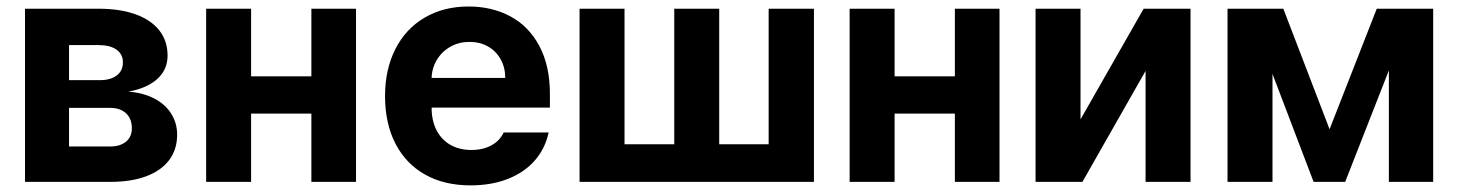

<svg xmlns="http://www.w3.org/2000/svg" viewBox="-20 -557 4463 588"><path d="M56.6 -530.3H282.2Q347.2 -530.3 394.5 -513.4Q441.9 -496.6 467.5 -464.4Q493.2 -432.1 493.2 -386.7Q493.2 -343.8 461.7 -315.2Q430.2 -286.6 373 -276.4Q418.9 -272.9 452.9 -255.1Q486.8 -237.3 504.6 -208.5Q522.5 -179.7 522.5 -144.5Q522.5 -99.6 498.3 -67.1Q474.1 -34.7 428.2 -17.3Q382.3 0 317.4 0H56.6ZM383.8 -164.1Q383.8 -193.4 366 -210Q348.1 -226.6 317.4 -226.6H191.4V-108.4H317.4Q348.1 -108.4 366 -123.3Q383.8 -138.2 383.8 -164.1ZM356.4 -366.2Q356.4 -391.1 336.7 -405Q316.9 -418.9 282.2 -418.9H191.4V-311.5H285.2Q318.8 -311.5 337.6 -325.9Q356.4 -340.3 356.4 -366.2Z M749 -323.2H933.6V-530.3H1070.3V0H933.6V-209H749V0H611.3V-530.3H749Z M1159.2 -262.7Q1159.2 -344.2 1190.7 -406.5Q1222.2 -468.8 1280.3 -502.9Q1338.4 -537.1 1415 -537.1Q1486.3 -537.1 1542.7 -507.1Q1599.1 -477.1 1631.6 -416.5Q1664.1 -356 1664.1 -268.6V-227.5H1301.8Q1301.8 -188 1316.7 -158.7Q1331.5 -129.4 1359.1 -113.5Q1386.7 -97.7 1423.8 -97.7Q1459.5 -97.7 1485.4 -112.1Q1511.2 -126.5 1522.5 -151.4H1660.2Q1649.9 -102.5 1618.2 -65.9Q1586.4 -29.3 1535.9 -9.3Q1485.4 10.7 1420.9 10.7Q1340.3 10.7 1281.5 -22.5Q1222.7 -55.7 1190.9 -117.4Q1159.2 -179.2 1159.2 -262.7ZM1527.3 -318.4Q1527.3 -350.1 1513.4 -375.2Q1499.5 -400.4 1474.6 -414.6Q1449.7 -428.7 1418 -428.7Q1385.7 -428.7 1359.6 -414.1Q1333.5 -399.4 1318.1 -374Q1302.7 -348.6 1301.8 -318.4Z M1892.6 -530.3V-115.2H2044.9V-530.3H2182.6V-115.2H2334V-530.3H2472.7V0H1754.9V-530.3Z M2719.7 -323.2H2904.3V-530.3H3041V0H2904.3V-209H2719.7V0H2582V-530.3H2719.7Z M3482.4 -530.3H3626V0H3488.3V-339.8L3294.9 0H3151.4V-530.3H3289.1V-191.4Z M4196.3 -530.3H4369.1V0H4233.4V-341.3L4099.6 0H4002.9L3877 -330.6V0H3739.3V-530.3H3910.2L4051.8 -161.1Z"/></svg>

Font: Pretendard GOV
Style: Bold
Weight: 700
Designer: Base glyphs from Inter by Rasmus Andersson; Hangeul glyphs from Noto Sans CJK(Source Han Sans) by Jang Soo-young and Kan
Foundry: Kil Hyung-jin
Version: Version 1.309